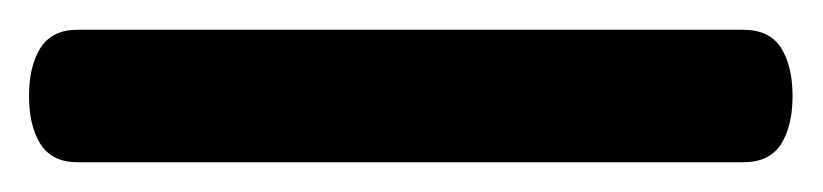

<svg xmlns="http://www.w3.org/2000/svg" viewBox="-22 54 553 129"><path d="M-2.5 118.5Q-2.5 98.5 5.2 86.2Q13 74 30 74H477.5Q495 74 502.8 86.2Q510.5 98.5 510.5 118.5Q510.5 138.5 502.8 150.8Q495 163 477.5 163H30Q13 163 5.2 150.8Q-2.5 138.5 -2.5 118.5Z"/></svg>

Font: Fraunces 9pt SuperSoft SemiBold
Style: Regular
Weight: 600
Version: Version 1.000;[0bf87f6ff]